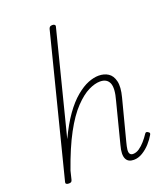

<svg xmlns="http://www.w3.org/2000/svg" viewBox="-161 -1000 973 1124"><g transform="rotate(-20 325.5 -437.5)"><path d="M478 15Q461 15 449 9Q437 3 430.5 -10.5Q424 -24 424.5 -44.5Q425 -65 433 -94L497 -344Q518 -418 504 -451Q490 -484 447 -484Q415 -484 375 -464.5Q335 -445 289 -397Q243 -349 197.5 -265Q152 -181 107 -53L94 0Q92 8 87.5 11.5Q83 15 73 15Q62 15 57 11Q52 7 54 0L276 -875Q279 -883 283.5 -886.5Q288 -890 299 -890Q307 -890 312 -886Q317 -882 315 -874L152 -232Q190 -313 229.5 -368.5Q269 -424 309.5 -457.5Q350 -491 385.5 -505Q421 -519 451 -519Q485 -519 510 -503Q535 -487 544 -450Q553 -413 537 -352L471 -98Q464 -72 462 -54.5Q460 -37 466 -28Q472 -19 485 -19Q505 -19 524 -32Q543 -45 560.5 -65Q578 -85 591 -105Q595 -112 600 -112.5Q605 -113 611 -109Q620 -103 619.5 -98.5Q619 -94 616 -89Q603 -66 581.5 -42Q560 -18 533 -1.5Q506 15 478 15Z"/></g></svg>

Font: Playwrite IS Thin
Style: Regular
Weight: 250
Designer: Veronika Burian, José Scaglione
Foundry: TypeTogether
Version: Version 1.002